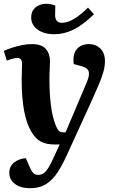

<svg xmlns="http://www.w3.org/2000/svg" viewBox="-24 -760 609 1010"><path d="M329 53Q307 102 282 142Q257 182 222 206Q187 230 134 230Q84 230 54.5 207.5Q25 185 25 149Q25 115 50 95Q75 75 112 72L128 109Q140 138 150 149Q160 160 178 160Q200 160 217 141Q234 122 253 80L290 0H264Q220 0 192 -14.5Q164 -29 142 -65Q90 -150 90 -341Q90 -360 91 -384.5Q92 -409 92 -425Q92 -455 68 -455Q58 -455 42 -451Q26 -447 12 -441L-4 -492Q10 -499 35 -507.5Q60 -516 88.5 -522Q117 -528 144 -528Q195 -528 217 -502.5Q239 -477 239 -438Q239 -421 237.5 -397.5Q236 -374 236 -343Q236 -270 243.5 -208Q251 -146 270 -98Q279 -77 287.5 -70.5Q296 -64 308 -64H321L432 -326Q448 -363 443 -382.5Q438 -402 408 -411L364 -423Q357 -472 379 -500Q401 -528 444 -528Q480 -528 504 -504.5Q528 -481 528 -439Q528 -412 520.5 -384Q513 -356 497.5 -319Q482 -282 457 -227ZM262 -580Q207 -580 173.5 -604.5Q140 -629 140 -669Q140 -701 162 -720.5Q184 -740 220 -740Q235 -740 246 -737Q257 -734 267 -731L266 -683Q265 -640 302 -640Q358 -640 439 -720L470 -685Q413 -629 363.5 -604.5Q314 -580 262 -580Z"/></svg>

Font: Literata 36pt
Style: Bold Italic
Weight: 700
Italic angle: -2°
Designer: Latin by Veronika Burian and Jose Scaglione. Greek by Irene Vlachou. Cyrillic by Vera Evstafieva
Foundry: TypeTogether
Version: Version 3.002